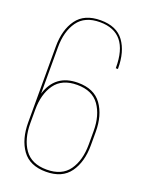

<svg xmlns="http://www.w3.org/2000/svg" viewBox="-136 -773 646 846"><g transform="rotate(20 187.0 -350.0)"><path d="M187 -705Q262 -705 296.5 -657.5Q331 -610 331 -532V-529H321V-532Q321 -696 187 -696Q116 -696 83 -649.5Q50 -603 50 -528V-311Q81 -412 187 -412Q263 -412 298.5 -362.5Q334 -313 334 -235V-173Q334 -94 298.5 -44.5Q263 5 187 5Q111 5 75.5 -44.5Q40 -94 40 -173V-528Q40 -607 75.5 -656Q111 -705 187 -705ZM50 -235V-173Q50 -98 83 -51.5Q116 -5 187 -5Q258 -5 291 -51.5Q324 -98 324 -173V-235Q324 -309 291 -355.5Q258 -402 187 -402Q116 -402 83 -355.5Q50 -309 50 -235Z"/></g></svg>

Font: Bebas Neue Thin
Style: Regular
Weight: 200
Designer: Ryoichi Tsunekawa
Foundry: Ryoichi Tsunekawa
Version: Version 1.003;PS 001.003;hotconv 1.0.70;makeotf.lib2.5.58329